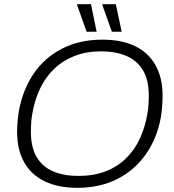

<svg xmlns="http://www.w3.org/2000/svg" viewBox="-20 -888 833 920"><path d="M350 12Q259 12 194.5 -19Q130 -50 96 -110Q62 -170 62 -256Q62 -283 64.5 -309Q67 -335 71 -359Q90 -460 142 -536Q194 -612 277.5 -655Q361 -698 471 -698Q563 -698 627 -667Q691 -636 725 -576Q759 -516 759 -430Q759 -404 757 -378.5Q755 -353 751 -327Q733 -227 680 -150.5Q627 -74 543.5 -31Q460 12 350 12ZM356 -45Q428 -45 484.5 -66.5Q541 -88 582.5 -128Q624 -168 649.5 -222.5Q675 -277 686 -342Q688 -354 689.5 -364.5Q691 -375 691.5 -386Q692 -397 692.5 -407.5Q693 -418 693 -429Q693 -505 665 -551.5Q637 -598 585.5 -620Q534 -642 465 -642Q394 -642 337.5 -620Q281 -598 239.5 -558Q198 -518 172 -463.5Q146 -409 135 -344Q133 -333 131.5 -322Q130 -311 129.5 -300Q129 -289 128.5 -278.5Q128 -268 128 -257Q128 -182 156 -135Q184 -88 235.5 -66.5Q287 -45 356 -45ZM395 -736 349 -865 351 -868H416L443 -736ZM516 -736 470 -865 472 -868H535L563 -736Z"/></svg>

Font: Archivo SemiBold ExtraLight
Style: Italic
Weight: 250
Italic angle: -10°
Version: Version 2.001